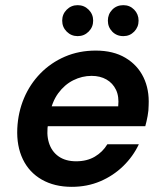

<svg xmlns="http://www.w3.org/2000/svg" viewBox="-20 -712 634 744"><path d="M258 12Q191 12 142 -16Q93 -44 68.5 -95Q44 -146 47 -214Q50 -277 73 -331.5Q96 -386 136.5 -427.5Q177 -469 231.5 -492.5Q286 -516 351 -516Q419 -516 466 -488Q513 -460 536 -412.5Q559 -365 556 -304Q556 -284 552 -262.5Q548 -241 543 -223H133L147 -300H438Q442 -338 429.5 -364Q417 -390 392.5 -404Q368 -418 335 -418Q298 -418 264 -401Q230 -384 205.5 -350.5Q181 -317 172 -266L167 -237Q159 -193 169.5 -159Q180 -125 207 -106Q234 -87 275 -87Q317 -87 347.5 -105Q378 -123 396 -153H518Q496 -106 457.5 -68.5Q419 -31 368.5 -9.5Q318 12 258 12ZM281 -572Q256 -572 238.5 -589.5Q221 -607 221 -632Q221 -657 238.5 -674.5Q256 -692 281 -692Q306 -692 323.5 -674.5Q341 -657 341 -632Q341 -607 323.5 -589.5Q306 -572 281 -572ZM458 -572Q432 -572 415 -589.5Q398 -607 398 -632Q398 -657 415 -674.5Q432 -692 458 -692Q483 -692 500 -674.5Q517 -657 517 -632Q517 -607 500 -589.5Q483 -572 458 -572Z"/></svg>

Font: DM Sans SemiBold
Style: Italic
Weight: 600
Italic angle: -10°
Designer: Colophon Foundry, Jonny Pinhorn
Foundry: Colophon Foundry
Version: Version 4.004;gftools[0.9.30]